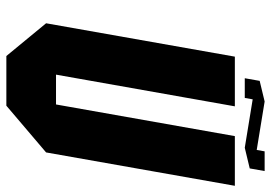

<svg xmlns="http://www.w3.org/2000/svg" viewBox="-144 -708 852 604"><g transform="rotate(90 282.0 -406.0)"><path d="M158.2 -718.8H314.5L214.8 -156.2H308.6L408.2 -718.8H564.5L459.5 -125L312.5 0H156.2L53.2 -125ZM292.5 -774.9 288.1 -750H226.1L234.4 -796.9L299.3 -812.5L451.7 -787.6L456.1 -812.5H518.1L509.8 -765.6L444.8 -750Z"/></g></svg>

Font: Signwood
Style: Italic
Weight: 400
Italic angle: -10°
Designer: GGBotNet
Foundry: GGBotNet
Version: 0.95